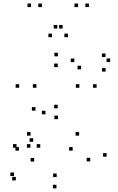

<svg xmlns="http://www.w3.org/2000/svg" viewBox="-20 -836 660 1078"><path d="M578.7 43.8V23.8H558.7V43.8ZM424.2 -74.5V-94.5H404.2V-74.5ZM151.5 -74.5V-94.5H131.5V-74.5ZM166.3 -39.7V-59.7H146.3V-39.7ZM235.3 -194V-214H215.3V-194ZM179 -214.7V-234.7H159V-214.7ZM73 -7V-27H53V-7ZM86.5 9.8V-10.2H66.5V9.8ZM388 9.8V-10.2H368V9.8ZM486.5 70.2V50.2H466.5V70.2ZM298.3 158.2V138.2H278.3V158.2ZM171.7 71V51H151.7V71ZM206 -6.7V-26.7H186V-6.7ZM151 -6.7V-26.7H131V-6.7ZM58.3 152.3V132.3H38.3V152.3ZM68.7 177V157H48.7V177ZM297 221.5V201.5H277V221.5ZM522.5 -343.3V-363.3H502.5V-343.3ZM305.2 -519.8V-539.8H285.2V-519.8ZM87.8 -343.3V-363.3H67.8V-343.3ZM305.2 -167V-187H285.2V-167ZM184.5 -343.3V-363.3H164.5V-343.3ZM304.2 -459.2V-479.2H284.2V-459.2ZM425.7 -343.3V-363.3H405.7V-343.3ZM304.2 -227.7V-247.7H284.2V-227.7ZM598.3 -487.8V-507.8H578.3V-487.8ZM572.3 -515.8V-535.8H552.3V-515.8ZM397.3 -487.3V-507.3H377.3V-487.3ZM435.3 -446.8V-466.8H415.3V-446.8ZM573 -434V-454H553V-434ZM215.2 -796.2V-816.2H195.2V-796.2ZM331.7 -675.8V-695.8H311.7V-675.8ZM301.7 -675.8V-695.8H281.7V-675.8ZM418.2 -796.2V-816.2H398.2V-796.2ZM479.2 -796.2V-816.2H459.2V-796.2ZM361.5 -627.2V-647.2H341.5V-627.2ZM271.8 -627.2V-647.2H251.8V-627.2ZM154.2 -796.2V-816.2H134.2V-796.2Z"/></svg>

Font: Monaspace Xenon Dots Var
Style: Regular
Weight: 400
Designer: Riley Cran and the Lettermatic Team
Version: Version 1.100 (Monaspace Xenon Dots)